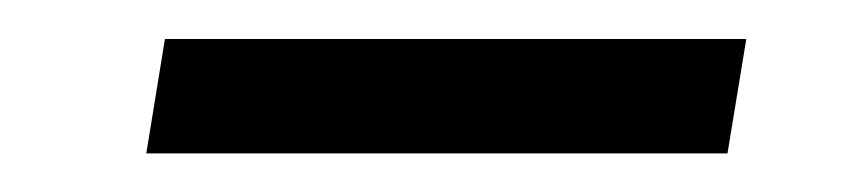

<svg xmlns="http://www.w3.org/2000/svg" viewBox="-20 -347 452 100"><path d="M368.7 -326.7 358.9 -267.1H56.2L65.9 -326.7Z"/></svg>

Font: Inter Display Light
Style: Italic
Weight: 300
Italic angle: -9.39999°
Designer: Rasmus Andersson
Foundry: rsms
Version: Version 4.000;git-a52131595